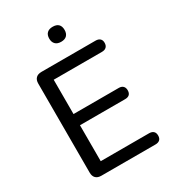

<svg xmlns="http://www.w3.org/2000/svg" viewBox="-214 -1015 1013 1129"><g transform="rotate(-30 293.0 -451.0)"><path d="M135 0Q111 0 98 -13Q85 -26 85 -50V-655Q85 -679 98 -692Q111 -705 135 -705H503Q522 -705 532.5 -695.5Q543 -686 543 -668Q543 -649 532.5 -639Q522 -629 503 -629H175V-396H482Q501 -396 511 -386Q521 -376 521 -358Q521 -339 511 -329.5Q501 -320 482 -320H175V-76H503Q522 -76 532.5 -66.5Q543 -57 543 -38Q543 -19 532.5 -9.5Q522 0 503 0ZM325 -800Q300 -800 286.5 -813.5Q273 -827 273 -851Q273 -876 286.5 -889Q300 -902 325 -902Q351 -902 364 -889Q377 -876 377 -851Q377 -827 364 -813.5Q351 -800 325 -800Z"/></g></svg>

Font: Nunito Medium
Style: Regular
Weight: 500
Designer: Vernon Adams
Foundry: Vernon Adams
Version: Version 3.601